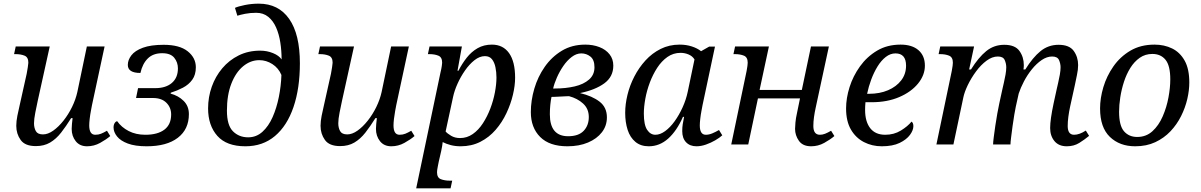

<svg xmlns="http://www.w3.org/2000/svg" viewBox="-20 -790 6567 1050"><path d="M456 10Q416 10 394 -18Q372 -46 372 -85Q372 -96 373.5 -112Q375 -128 377 -144H369Q341 -99 314 -64.5Q287 -30 254 -10.5Q221 9 176 9Q117 9 93 -24.5Q69 -58 69 -102Q69 -127 75 -157Q81 -187 87 -212L126 -387Q129 -401 132 -422Q135 -443 135 -447Q135 -477 114.5 -485.5Q94 -494 65 -494H57L66 -536H252L186 -237Q180 -210 173 -174Q166 -138 166 -116Q166 -91 176 -73Q186 -55 215 -55Q242 -55 271 -75.5Q300 -96 327 -130Q354 -164 374 -205Q394 -246 403 -287L455 -536H552L483 -215Q481 -204 477 -183Q473 -162 470.5 -140Q468 -118 468 -104Q468 -53 501 -53Q518 -53 532 -58.5Q546 -64 565 -75L583 -46Q561 -27 527.5 -8.5Q494 10 456 10Z M782 10Q719 10 679 -5Q639 -20 620 -44Q601 -68 601 -93Q601 -108 607.5 -117.5Q614 -127 621 -127Q644 -94 683.5 -73.5Q723 -53 775 -53Q842 -53 879 -81Q916 -109 916 -164Q916 -202 890 -228Q864 -254 817 -254H724L735 -308H829Q887 -308 920 -336.5Q953 -365 953 -416Q953 -449 933 -474Q913 -499 867 -499Q817 -499 788 -470Q759 -441 748 -391Q679 -391 679 -435Q679 -462 698.5 -487.5Q718 -513 761.5 -529Q805 -545 875 -545Q962 -545 1006.5 -509.5Q1051 -474 1051 -422Q1051 -381 1031.5 -354Q1012 -327 980.5 -310.5Q949 -294 914 -283L913 -278Q955 -267 984 -238.5Q1013 -210 1013 -166Q1013 -83 952.5 -36.5Q892 10 782 10Z M1322 10Q1219 10 1168.5 -47Q1118 -104 1118 -197Q1118 -259 1138 -315.5Q1158 -372 1195.5 -416.5Q1233 -461 1285.5 -487Q1338 -513 1403 -513Q1440 -513 1473 -499.5Q1506 -486 1520 -465Q1520 -512 1513 -557.5Q1506 -603 1490 -639.5Q1474 -676 1447 -698Q1420 -720 1381 -720Q1348 -720 1320.5 -714.5Q1293 -709 1278 -704L1265 -747Q1282 -755 1319 -762.5Q1356 -770 1395 -770Q1503 -770 1561.5 -686.5Q1620 -603 1620 -444Q1620 -307 1585 -204.5Q1550 -102 1483.5 -46Q1417 10 1322 10ZM1337 -39Q1382 -39 1415.5 -69.5Q1449 -100 1471 -150Q1493 -200 1505 -260Q1517 -320 1519 -380Q1503 -418 1469.5 -439.5Q1436 -461 1398 -461Q1350 -461 1309.5 -427.5Q1269 -394 1245 -332Q1221 -270 1221 -185Q1221 -105 1254 -72Q1287 -39 1337 -39Z M2120 10Q2080 10 2058 -18Q2036 -46 2036 -85Q2036 -96 2037.5 -112Q2039 -128 2041 -144H2033Q2005 -99 1978 -64.5Q1951 -30 1918 -10.5Q1885 9 1840 9Q1781 9 1757 -24.5Q1733 -58 1733 -102Q1733 -127 1739 -157Q1745 -187 1751 -212L1790 -387Q1793 -401 1796 -422Q1799 -443 1799 -447Q1799 -477 1778.5 -485.5Q1758 -494 1729 -494H1721L1730 -536H1916L1850 -237Q1844 -210 1837 -174Q1830 -138 1830 -116Q1830 -91 1840 -73Q1850 -55 1879 -55Q1906 -55 1935 -75.5Q1964 -96 1991 -130Q2018 -164 2038 -205Q2058 -246 2067 -287L2119 -536H2216L2147 -215Q2145 -204 2141 -183Q2137 -162 2134.5 -140Q2132 -118 2132 -104Q2132 -53 2165 -53Q2182 -53 2196 -58.5Q2210 -64 2229 -75L2247 -46Q2225 -27 2191.5 -8.5Q2158 10 2120 10Z M2389 -394Q2394 -414 2396 -428.5Q2398 -443 2398 -447Q2398 -477 2377.5 -485.5Q2357 -494 2328 -494H2320L2329 -536H2506L2482 -403H2487Q2507 -442 2532.5 -474.5Q2558 -507 2592 -526.5Q2626 -546 2670 -546Q2731 -546 2764 -499.5Q2797 -453 2797 -365Q2797 -322 2785 -271.5Q2773 -221 2749.5 -171Q2726 -121 2690.5 -80Q2655 -39 2607 -14.5Q2559 10 2499 10Q2470 10 2445 3.5Q2420 -3 2401 -13Q2400 -5 2398 9Q2396 23 2393 35L2379 96Q2378 102 2374 121.5Q2370 141 2370 152Q2370 182 2391 190Q2412 198 2440 198H2453L2444 240H2256ZM2496 -35Q2534 -35 2565.5 -57Q2597 -79 2621 -116Q2645 -153 2661.5 -196.5Q2678 -240 2686.5 -284.5Q2695 -329 2695 -366Q2695 -395 2689.5 -422Q2684 -449 2670.5 -466Q2657 -483 2632 -483Q2603 -483 2575 -461Q2547 -439 2523 -404.5Q2499 -370 2482 -332Q2465 -294 2458 -261L2417 -71Q2426 -60 2447 -47.5Q2468 -35 2496 -35Z M3083 10Q2985 10 2934 -41Q2883 -92 2883 -177Q2883 -240 2902 -305Q2921 -370 2959 -424.5Q2997 -479 3052.5 -512.5Q3108 -546 3181 -546Q3223 -546 3258 -532.5Q3293 -519 3313.5 -493Q3334 -467 3334 -431Q3334 -370 3284.5 -334Q3235 -298 3152 -281Q3219 -265 3259 -234Q3299 -203 3299 -148Q3299 -102 3271.5 -66.5Q3244 -31 3195.5 -10.5Q3147 10 3083 10ZM3015 -306Q3074 -306 3123 -317.5Q3172 -329 3201.5 -355Q3231 -381 3231 -422Q3231 -463 3209 -480.5Q3187 -498 3159 -498Q3132 -498 3106.5 -478.5Q3081 -459 3060.5 -429Q3040 -399 3025.5 -366Q3011 -333 3005 -306ZM3087 -45Q3144 -45 3172 -74.5Q3200 -104 3200 -150Q3200 -195 3169 -223.5Q3138 -252 3092 -264Q3089 -264 3076 -263.5Q3063 -263 3046.5 -262Q3030 -261 3015.5 -260.5Q3001 -260 2996 -260Q2992 -241 2989.5 -217Q2987 -193 2987 -165Q2987 -45 3087 -45Z M3528 10Q3484 10 3455 -14Q3426 -38 3412.5 -79.5Q3399 -121 3399 -173Q3399 -220 3411.5 -271.5Q3424 -323 3449 -371.5Q3474 -420 3510 -459.5Q3546 -499 3593 -522.5Q3640 -546 3697 -546Q3733 -546 3763.5 -536Q3794 -526 3814 -510L3858 -535H3890L3822 -215Q3820 -204 3816 -183Q3812 -162 3809.5 -140Q3807 -118 3807 -104Q3807 -53 3840 -53Q3857 -53 3875 -60.5Q3893 -68 3912 -79L3930 -50Q3916 -37 3892 -23Q3868 -9 3841 0.5Q3814 10 3789 10Q3753 10 3732 -12Q3711 -34 3711 -73Q3711 -93 3713.5 -109.5Q3716 -126 3721 -151H3715Q3681 -74 3634 -32Q3587 10 3528 10ZM3564 -53Q3590 -53 3617.5 -73Q3645 -93 3669.5 -127Q3694 -161 3713 -203Q3732 -245 3741 -288L3778 -465Q3767 -483 3746 -492Q3725 -501 3702 -501Q3662 -501 3630 -478.5Q3598 -456 3574 -419Q3550 -382 3533.5 -338Q3517 -294 3509 -249.5Q3501 -205 3501 -169Q3501 -107 3519 -80Q3537 -53 3564 -53Z M4416 10Q4370 10 4349 -20Q4328 -50 4328 -85Q4328 -96 4330 -119.5Q4332 -143 4339 -174L4355 -252H4125L4072 0H3979L4063 -402Q4066 -416 4067.5 -429.5Q4069 -443 4069 -447Q4069 -477 4048.5 -485.5Q4028 -494 3999 -494H3991L4000 -536H4185L4134 -298H4365L4415 -536H4513L4441 -202Q4435 -175 4431.5 -149.5Q4428 -124 4428 -101Q4428 -53 4464 -53Q4478 -53 4492 -58.5Q4506 -64 4525 -75L4543 -46Q4521 -27 4487.5 -8.5Q4454 10 4416 10Z M4802 10Q4749 10 4704.5 -13Q4660 -36 4633.5 -81.5Q4607 -127 4607 -197Q4607 -253 4626 -313.5Q4645 -374 4683 -427Q4721 -480 4776.5 -513Q4832 -546 4905 -546Q4968 -546 5003 -515.5Q5038 -485 5038 -431Q5038 -379 5000.5 -333Q4963 -287 4897.5 -259Q4832 -231 4748 -231H4713Q4712 -220 4711.5 -209.5Q4711 -199 4711 -189Q4711 -125 4739 -89Q4767 -53 4821 -53Q4869 -53 4906.5 -76Q4944 -99 4965 -125Q4975 -118 4975 -100Q4975 -78 4956.5 -52.5Q4938 -27 4900 -8.5Q4862 10 4802 10ZM4732 -277Q4791 -277 4836.5 -296.5Q4882 -316 4908.5 -350.5Q4935 -385 4935 -431Q4935 -498 4877 -498Q4849 -498 4824 -478.5Q4799 -459 4779 -426.5Q4759 -394 4744.5 -355Q4730 -316 4722 -277Z M5814 10Q5770 10 5746.5 -18.5Q5723 -47 5723 -90Q5723 -136 5742 -225L5759 -303Q5762 -317 5767 -338Q5772 -359 5776 -382Q5780 -405 5780 -422Q5780 -442 5771.5 -461.5Q5763 -481 5734 -481Q5705 -481 5676.5 -461.5Q5648 -442 5623 -411Q5598 -380 5579.5 -344.5Q5561 -309 5551 -278L5535 -206Q5532 -192 5527 -163Q5522 -134 5517.5 -100.5Q5513 -67 5509.5 -39Q5506 -11 5506 0H5411Q5411 -12 5414.5 -39.5Q5418 -67 5423 -101.5Q5428 -136 5434 -169Q5440 -202 5445 -225L5462 -303Q5465 -317 5470 -338Q5475 -359 5479 -382Q5483 -405 5483 -422Q5483 -442 5474.5 -461.5Q5466 -481 5437 -481Q5406 -481 5375 -458Q5344 -435 5317.5 -399Q5291 -363 5272.5 -324.5Q5254 -286 5248 -256L5194 0H5101L5185 -402Q5188 -416 5189.5 -429.5Q5191 -443 5191 -447Q5191 -477 5170.5 -485.5Q5150 -494 5121 -494H5113L5122 -536H5307L5280 -410H5290Q5331 -476 5373.5 -510.5Q5416 -545 5472 -545Q5531 -545 5555 -511.5Q5579 -478 5579 -434Q5579 -428 5578.5 -422Q5578 -416 5577 -410H5587Q5628 -476 5670.5 -510.5Q5713 -545 5769 -545Q5828 -545 5852 -511.5Q5876 -478 5876 -434Q5876 -409 5869.5 -379.5Q5863 -350 5858 -324L5832 -206Q5826 -178 5822.5 -151Q5819 -124 5819 -101Q5819 -53 5854 -53Q5883 -53 5918 -76L5936 -47Q5912 -27 5882.5 -8.5Q5853 10 5814 10Z M6188 10Q6103 10 6049.5 -41.5Q5996 -93 5996 -197Q5996 -253 6014 -313.5Q6032 -374 6069 -427Q6106 -480 6162 -513Q6218 -546 6294 -546Q6347 -546 6390 -525Q6433 -504 6458.5 -458.5Q6484 -413 6484 -339Q6484 -296 6473 -248.5Q6462 -201 6439 -155Q6416 -109 6381 -72Q6346 -35 6298 -12.5Q6250 10 6188 10ZM6199 -41Q6248 -41 6282.5 -72.5Q6317 -104 6338.5 -153.5Q6360 -203 6370 -257Q6380 -311 6380 -356Q6380 -431 6354 -463Q6328 -495 6282 -495Q6243 -495 6213 -474Q6183 -453 6161.5 -418.5Q6140 -384 6126.5 -342Q6113 -300 6106.5 -257.5Q6100 -215 6100 -179Q6100 -103 6127 -72Q6154 -41 6199 -41Z"/></svg>

Font: NotoSerif-Italic
Style: Regular
Weight: 400
Italic angle: -12°
Designer: Monotype Design Team
Foundry: Monotype Imaging Inc.
Version: Version 2.007; ttfautohint (v1.8) -l 8 -r 50 -G 200 -x 14 -D